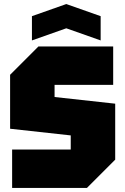

<svg xmlns="http://www.w3.org/2000/svg" viewBox="-20 -930 620 950"><path d="M40 0V-190H330V-260L30 -293V-560L170 -700H540V-510H250V-450L550 -417V-140L410 0ZM138 -730V-850L308 -910L478 -850V-730L308 -790Z"/></svg>

Font: Tektur SemiCondensed Black
Style: Regular
Weight: 900
Width: 4
Designer: Adam Jagosz
Foundry: Adam Jagosz
Version: Version 1.005;gftools[0.9.30]